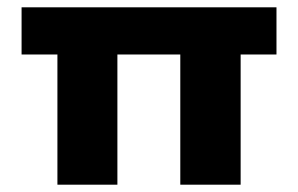

<svg xmlns="http://www.w3.org/2000/svg" viewBox="-20 -505 814 525"><path d="M473 0V-356H301V0H137V-356H39V-485H736V-356H638V0Z"/></svg>

Font: Palanquin Dark SemiBold
Style: Regular
Weight: 600
Designer: Pria Ravichandran
Version: Version 1.001